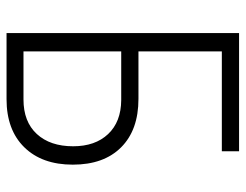

<svg xmlns="http://www.w3.org/2000/svg" viewBox="-102 -649 751 587"><g transform="rotate(90 273.5 -355.5)"><path d="M137.2 -350.6V-51.8H284.2Q352.1 -51.8 389.6 -92.5Q427.2 -133.3 427.2 -203.6Q427.2 -271 389.9 -310.5Q352.5 -350.1 286.1 -350.6ZM442.4 -658.2H137.2V-403.3H282.2Q377.4 -403.3 430.4 -350.3Q483.4 -297.4 483.4 -202.6Q483.4 -108.4 430.2 -54.2Q377 0 283.2 0H81.1V-710.9H442.4Z"/></g></svg>

Font: MAUL Condensed Light
Style: Light
Weight: 300
Designer: MAUL
Version: Version 2.137; 2017; ttfautohint (v1.8.3)